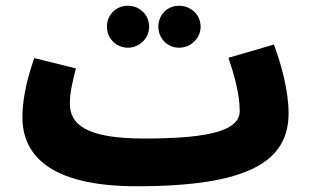

<svg xmlns="http://www.w3.org/2000/svg" viewBox="-20 -627 1077 668"><path d="M603 -461C644 -461 678 -494 678 -534C678 -576 644 -607 603 -607C562 -607 531 -576 531 -534C531 -494 562 -461 603 -461ZM425 -461C465 -461 499 -494 499 -534C499 -576 465 -607 425 -607C384 -607 352 -576 352 -534C352 -494 384 -461 425 -461ZM456 21C844 21 984 -65 984 -233C984 -311 959 -402 933 -472L775 -426C797 -360 814 -297 814 -241C814 -178 727 -145 482 -145C278 -145 223 -195 223 -267C223 -306 234 -349 244 -389L99 -425C82 -374 58 -298 58 -219C58 -96 142 21 456 21Z"/></svg>

Font: Noto Sans Arabic SemCond Blk
Style: Regular
Weight: 900
Width: 4
Designer: Monotype Design Team, Nadine Chahine, Nizar Qandah and Khaled Hosny
Foundry: Monotype Imaging Inc.
Version: Version 2.012